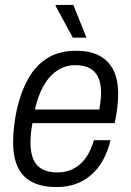

<svg xmlns="http://www.w3.org/2000/svg" viewBox="-20 -743 528 775"><path d="M209 12Q150 12 111 -7.5Q72 -27 52.5 -67Q33 -107 33 -168Q33 -201 37 -235Q41 -269 48 -301Q64 -372 94 -425.5Q124 -479 171.5 -508.5Q219 -538 287 -538Q345 -538 382.5 -517.5Q420 -497 438.5 -458.5Q457 -420 457 -364Q457 -338 453.5 -308.5Q450 -279 443 -246H111Q107 -225 105 -205.5Q103 -186 103 -169Q103 -126 115 -99Q127 -72 151.5 -59.5Q176 -47 212 -47Q237 -47 259 -54.5Q281 -62 300.5 -78Q320 -94 334.5 -118.5Q349 -143 359 -177H426Q415 -131 395 -95.5Q375 -60 347 -36Q319 -12 284.5 0Q250 12 209 12ZM121 -301H381Q384 -320 386 -337Q388 -354 388 -369Q388 -406 376.5 -430.5Q365 -455 342.5 -467.5Q320 -480 284 -480Q243 -480 210.5 -458Q178 -436 155.5 -396Q133 -356 121 -301ZM274 -591 204 -720 205 -723H276L329 -591Z"/></svg>

Font: Archivo SemiCondensed Light
Style: Italic
Weight: 300
Width: 4
Italic angle: -10°
Designer: Hector Gatti
Foundry: Omnibus-Type
Version: Version 2.001